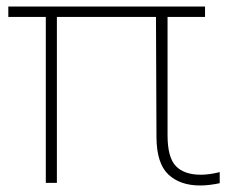

<svg xmlns="http://www.w3.org/2000/svg" viewBox="-20 -560 698 589"><path d="M120.5 1V-508H5.5V-540H609V-508H494V-145Q494 -77 519.5 -50.5Q545 -24 596 -24Q622 -24 654 -32V2Q640.5 5 624.5 7Q608.5 9 594 9Q532 9 496.2 -25Q460.5 -59 460 -139L458.5 -508H154.5V1Z"/></svg>

Font: Encode Sans SmExp Th
Style: Regular
Weight: 100
Width: 6
Designer: Multiple Designers
Foundry: Impallari Type
Version: Version 3.002; ttfautohint (v1.8.3) -l 8 -r 50 -G 200 -x 14 